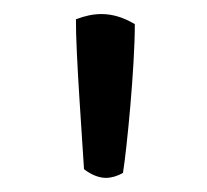

<svg xmlns="http://www.w3.org/2000/svg" viewBox="-20 -756 290 269"><path d="M128.4 -506.8C136.2 -506.8 144.5 -509.3 152.3 -513.7C157.7 -547.4 168.9 -661.6 168.9 -722.2C153.3 -731.4 138.2 -736.3 122.1 -736.3C110.8 -736.3 99.1 -733.9 86.4 -729C85.9 -684.6 95.7 -554.2 97.7 -519C108.9 -510.3 119.6 -506.8 128.4 -506.8Z"/></svg>

Font: Trykker
Style: Regular
Weight: 400
Designer: Magnus Gaarde
Foundry: Magnus Gaarde
Version: Version 1.001